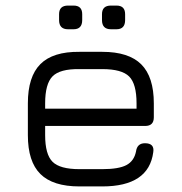

<svg xmlns="http://www.w3.org/2000/svg" viewBox="-20 -669 652 689"><path d="M224 -564Q192 -564 192 -597V-618Q192 -649 224 -649H244Q275 -649 275 -618V-597Q275 -564 244 -564ZM378 -564Q346 -564 346 -597V-618Q346 -649 378 -649H398Q429 -649 429 -618V-597Q429 -564 398 -564ZM265 0Q170 0 125 -44.5Q80 -89 80 -184V-298Q80 -394 125 -439Q170 -484 265 -483H347Q442 -483 487 -438Q532 -393 532 -298V-248Q532 -217 501 -217H142V-184Q142 -115 168.5 -88.5Q195 -62 265 -62H347Q406 -62 433.5 -76.5Q461 -91 468 -125Q472 -155 500 -155Q535 -155 530 -123Q514 0 347 0ZM265 -421Q195 -422 168.5 -395Q142 -368 142 -298V-279H470V-298Q470 -368 443.5 -394.5Q417 -421 347 -421Z"/></svg>

Font: Jura Medium
Style: Regular
Weight: 500
Designer: Daniel Johnson, Alexei Vanyashin
Foundry: Daniel Johnson
Version: Version 5.103